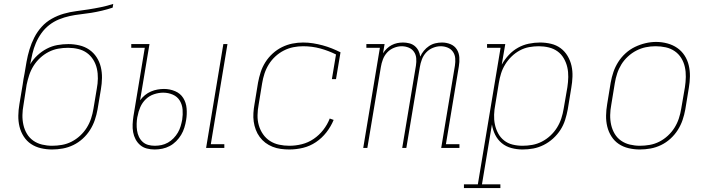

<svg xmlns="http://www.w3.org/2000/svg" viewBox="-20 -755 3640 980"><path d="M246 8Q217 8 189 1.5Q161 -5 138.5 -20Q116 -35 101 -58.5Q86 -82 79.5 -109Q73 -136 73.5 -165Q74 -194 79 -223L96 -325Q98 -339 100 -352Q102 -365 105 -378Q110 -409 115.5 -440Q121 -471 130.5 -502.5Q140 -534 155 -563.5Q170 -593 192.5 -618Q215 -643 244.5 -659.5Q274 -676 305.5 -685Q337 -694 368.5 -698Q400 -702 432 -707Q464 -712 495.5 -718.5Q527 -725 558 -735L555 -716Q528 -707 500.5 -700.5Q473 -694 445.5 -689.5Q418 -685 390.5 -682Q363 -679 335.5 -673Q308 -667 281 -656Q254 -645 231 -627Q208 -609 191 -585Q174 -561 163 -535Q152 -509 145.5 -481.5Q139 -454 134 -427Q149 -452 171 -472.5Q193 -493 219 -506.5Q245 -520 273 -525Q301 -530 329 -530Q357 -530 385 -523.5Q413 -517 435.5 -501.5Q458 -486 473 -463Q488 -440 494.5 -413Q501 -386 500.5 -357Q500 -328 495 -299L478 -197Q473 -169 464 -142.5Q455 -116 439.5 -91.5Q424 -67 402 -47Q380 -27 354 -14.5Q328 -2 300.5 3Q273 8 246 8ZM246 -11Q271 -11 296.5 -15.5Q322 -20 345.5 -32Q369 -44 389 -62.5Q409 -81 423 -103.5Q437 -126 445 -150.5Q453 -175 457 -200L474 -302Q479 -328 479.5 -354Q480 -380 474.5 -404.5Q469 -429 456 -450Q443 -471 423.5 -485Q404 -499 379 -505Q354 -511 328 -511Q302 -511 277 -506.5Q252 -502 228.5 -490Q205 -478 185 -459.5Q165 -441 151 -418.5Q137 -396 129 -371.5Q121 -347 116 -323L100 -220Q95 -194 94.5 -168Q94 -142 99.5 -117.5Q105 -93 117.5 -72Q130 -51 150 -37Q170 -23 195 -17Q220 -11 246 -11Z M1032 0 1120 -530H1141L1056 -19H1125V0ZM769 8Q769 8 769 8Q769 8 769 8Q749 8 729.5 3Q710 -2 695.5 -14.5Q681 -27 672 -44Q663 -61 659.5 -80.5Q656 -100 657 -120.5Q658 -141 661 -161L719 -511H650V-530H743L695 -243Q706 -258 720 -269.5Q734 -281 750.5 -288Q767 -295 784 -298Q801 -301 817 -301Q847 -301 874 -289.5Q901 -278 915.5 -254.5Q930 -231 932.5 -201.5Q935 -172 930 -142Q927 -123 921 -103.5Q915 -84 904.5 -66.5Q894 -49 879 -34Q864 -19 846 -9.5Q828 0 808.5 4Q789 8 769 8ZM770 -11Q787 -11 804 -14.5Q821 -18 837 -27Q853 -36 866 -49.5Q879 -63 888 -78.5Q897 -94 902 -111Q907 -128 910 -144Q914 -170 912 -195.5Q910 -221 897.5 -241.5Q885 -262 862 -272Q839 -282 813 -282Q790 -282 766 -274Q742 -266 724 -248.5Q706 -231 696 -208Q686 -185 682 -161L681 -158Q678 -141 677.5 -123.5Q677 -106 679.5 -89Q682 -72 689 -57Q696 -42 708 -31Q720 -20 736 -15.5Q752 -11 770 -11Z M1457 8Q1435 8 1413 5Q1391 2 1371 -6Q1351 -14 1334.5 -26.5Q1318 -39 1305.5 -56Q1293 -73 1285.5 -93Q1278 -113 1275 -134.5Q1272 -156 1273.5 -178.5Q1275 -201 1279 -223L1297 -333Q1302 -360 1310.5 -386.5Q1319 -413 1334.5 -437.5Q1350 -462 1372 -482Q1394 -502 1419.5 -514.5Q1445 -527 1472 -532.5Q1499 -538 1527 -538Q1553 -538 1578 -534Q1603 -530 1627 -523.5Q1651 -517 1673.5 -508Q1696 -499 1718 -488L1695 -351H1674L1695 -477Q1657 -496 1615 -507.5Q1573 -519 1527 -519Q1502 -519 1477 -514Q1452 -509 1428.5 -497Q1405 -485 1385.5 -467Q1366 -449 1352 -426.5Q1338 -404 1330 -379.5Q1322 -355 1318 -330L1300 -220Q1295 -194 1294.5 -167Q1294 -140 1301 -115.5Q1308 -91 1322.5 -70Q1337 -49 1358 -35.5Q1379 -22 1404.5 -16.5Q1430 -11 1457 -11Q1489 -11 1521 -19Q1553 -27 1581 -46Q1609 -65 1630 -92Q1651 -119 1663 -150L1683 -143Q1669 -109 1646 -79.5Q1623 -50 1592.5 -29.5Q1562 -9 1527 -0.5Q1492 8 1457 8Z M1834 0 1919 -511H1850V-530H1943L1935 -483Q1943 -496 1954.5 -507Q1966 -518 1979.5 -525Q1993 -532 2007.5 -535Q2022 -538 2037 -538Q2053 -538 2069 -534Q2085 -530 2097 -520Q2109 -510 2116 -496Q2123 -482 2125 -466Q2132 -482 2143.5 -496Q2155 -510 2170 -520Q2185 -530 2202 -534Q2219 -538 2236 -538Q2259 -538 2279.5 -529.5Q2300 -521 2311.5 -503Q2323 -485 2324.5 -462Q2326 -439 2322 -416L2256 -19H2325V0H2232L2302 -420Q2305 -439 2303.5 -457.5Q2302 -476 2292 -490.5Q2282 -505 2265 -512Q2248 -519 2229 -519Q2210 -519 2190 -511Q2170 -503 2155.5 -487.5Q2141 -472 2133.5 -452Q2126 -432 2123 -413L2054 0H2033L2103 -420Q2106 -439 2104.5 -457.5Q2103 -476 2093 -490.5Q2083 -505 2066 -512Q2049 -519 2030 -519Q2011 -519 1991 -511Q1971 -503 1956.5 -487.5Q1942 -472 1934.5 -452Q1927 -432 1924 -413L1855 0Z M2348 205V186H2419L2535 -511H2466V-530H2559L2541 -425Q2556 -452 2577 -474.5Q2598 -497 2624 -511.5Q2650 -526 2679 -532Q2708 -538 2736 -538Q2765 -538 2792.5 -531.5Q2820 -525 2841.5 -509Q2863 -493 2877 -469.5Q2891 -446 2897 -419.5Q2903 -393 2902 -364Q2901 -335 2896 -307L2878 -197Q2873 -170 2864.5 -143Q2856 -116 2840.5 -92Q2825 -68 2803 -48Q2781 -28 2755 -15Q2729 -2 2702 3Q2675 8 2647 8Q2618 8 2590 0.5Q2562 -7 2541 -24.5Q2520 -42 2507.5 -67Q2495 -92 2491 -120L2440 186H2534V205ZM2647 -11Q2672 -11 2697 -15.5Q2722 -20 2745.5 -32Q2769 -44 2789 -62.5Q2809 -81 2823 -103.5Q2837 -126 2845 -150.5Q2853 -175 2857 -200L2876 -310Q2880 -336 2880.5 -362Q2881 -388 2875.5 -412Q2870 -436 2857.5 -457.5Q2845 -479 2825.5 -493Q2806 -507 2781 -513Q2756 -519 2730 -519Q2706 -519 2681 -514.5Q2656 -510 2633 -497.5Q2610 -485 2591 -466.5Q2572 -448 2558.5 -426Q2545 -404 2537.5 -380Q2530 -356 2526 -331L2508 -221Q2503 -196 2502 -170Q2501 -144 2506 -120Q2511 -96 2522.5 -74.5Q2534 -53 2553 -38Q2572 -23 2596.5 -17Q2621 -11 2647 -11Z M3246 8Q3217 8 3189 1.5Q3161 -5 3138.5 -20Q3116 -35 3101 -58.5Q3086 -82 3079.5 -109Q3073 -136 3073.5 -165Q3074 -194 3079 -223L3097 -333Q3102 -361 3111 -387.5Q3120 -414 3135.5 -438.5Q3151 -463 3173 -483Q3195 -503 3221 -515.5Q3247 -528 3274.5 -534.5Q3302 -541 3329 -541Q3358 -541 3386 -533.5Q3414 -526 3436.5 -510.5Q3459 -495 3474 -472Q3489 -449 3495.5 -421.5Q3502 -394 3501.5 -365Q3501 -336 3496 -307L3478 -197Q3473 -169 3464 -142.5Q3455 -116 3439.5 -91.5Q3424 -67 3402 -47Q3380 -27 3354 -14.5Q3328 -2 3300.5 3Q3273 8 3246 8ZM3246 -11Q3271 -11 3296.5 -15.5Q3322 -20 3345.5 -32Q3369 -44 3389 -62.5Q3409 -81 3423 -103.5Q3437 -126 3445 -150.5Q3453 -175 3457 -200L3476 -310Q3480 -336 3480.5 -362.5Q3481 -389 3475.5 -413.5Q3470 -438 3457 -459Q3444 -480 3423.5 -494Q3403 -508 3378 -513.5Q3353 -519 3326 -519Q3301 -519 3276.5 -514Q3252 -509 3228.5 -497Q3205 -485 3185 -466.5Q3165 -448 3151.5 -426Q3138 -404 3130 -379.5Q3122 -355 3118 -330L3100 -220Q3095 -194 3094.5 -168Q3094 -142 3099.5 -117.5Q3105 -93 3117.5 -72Q3130 -51 3150 -37Q3170 -23 3195 -17Q3220 -11 3246 -11Z"/></svg>

Font: Iosevka Curly Slab ThEx
Style: Italic
Weight: 100
Width: 7
Italic angle: -9°
Monospace: yes
Designer: Belleve Invis
Foundry: Belleve Invis
Version: Version 11.1.0; ttfautohint (v1.8.3)